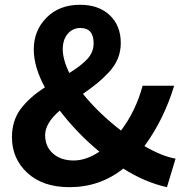

<svg xmlns="http://www.w3.org/2000/svg" viewBox="-20 -774 778 808"><path d="M169.9 -205.1Q169.9 -157.2 203.1 -127.9Q236.3 -98.6 290 -98.6Q342.8 -98.6 398.4 -135.7Q305.7 -211.9 231.4 -308.6Q169.9 -255.9 169.9 -205.1ZM244.1 -566.4Q244.1 -524.4 271.5 -466.8Q321.3 -497.1 347.7 -525.9Q374 -554.7 374 -591.8Q374 -656.2 318.4 -656.2Q286.1 -656.2 265.1 -631.8Q244.1 -607.4 244.1 -566.4ZM718.8 -106.4 682.6 13.7Q589.8 -6.8 499 -64.5Q400.4 13.7 272.5 13.7Q160.2 13.7 95.2 -46.4Q30.3 -106.4 30.3 -196.3Q30.3 -266.6 67.4 -315.9Q104.5 -365.2 168.9 -406.2Q122.1 -492.2 122.1 -566.4Q122.1 -645.5 175.8 -699.7Q229.5 -753.9 316.4 -753.9Q395.5 -753.9 441.9 -710Q488.3 -666 488.3 -592.8Q488.3 -557.6 475.6 -526.9Q462.9 -496.1 437 -468.8Q411.1 -441.4 388.2 -422.9Q365.2 -404.3 329.1 -378.9Q395.5 -296.9 489.3 -224.6Q551.8 -307.6 580.1 -413.1H712.9Q669.9 -271.5 587.9 -159.2Q662.1 -116.2 718.8 -106.4Z"/></svg>

Font: Nasu
Style: Bold
Weight: 700
Designer: Ryoko NISHIZUKA (kana &amp; ideographs); Paul D. Hunt (Latin, Greek &amp; Cyrillic); Wenlong ZHANG (bopomofo); Sandoll C
Version: Version 2014.1215